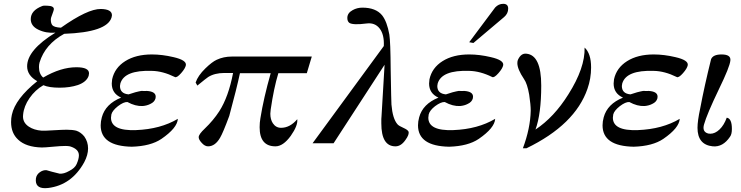

<svg xmlns="http://www.w3.org/2000/svg" viewBox="-20 -750 3879 1005"><path d="M564 -659Q541 -581 316 -573Q216 -518 187 -423Q184 -412 184 -399Q184 -363 206 -344Q298 -398 380 -398Q446 -398 446 -366Q446 -363 444 -353Q433 -321 388 -305Q346 -291 292 -291Q237 -291 207 -304Q164 -279 134.5 -236.5Q105 -194 101 -150Q96 -110 131 -87Q158 -69 198 -66Q211 -65 258 -68Q309 -71 329 -71Q359 -71 379 -66Q403 -58 421 -36Q441 -8 441 27Q441 61 421 99Q355 219 232 234Q227 235 216 235Q162 235 168 184Q171 164 188.5 151.5Q206 139 224 141Q246 148 292 159Q314 161 342 145Q372 130 381 109Q393 82 393 63Q393 30 346 16Q336 14 322 14Q298 14 257 18Q216 22 199 22Q116 20 75 -19Q38 -53 38 -111Q38 -132 42 -149Q60 -233 175 -325Q122 -355 122 -403Q122 -488 270 -579Q221 -575 180 -595Q141 -614 141 -650Q141 -695 200 -718Q209 -722 229 -720Q262 -719 262 -702Q262 -697 254 -676Q246 -657 246 -647Q246 -628 254 -618Q264 -607 299 -605Q439 -704 508 -703Q566 -702 566 -670Q566 -667 564 -659Z M953 -409Q950 -392 928 -367Q905 -341 895 -347Q832 -378 775 -379Q631 -384 610 -313Q608 -305 608 -300Q608 -260 653 -256Q657 -257 670.5 -261.5Q684 -266 688 -267Q692 -268 706.5 -271.5Q721 -275 726.5 -274Q732 -273 749 -274Q795 -271 795 -244Q795 -238 794 -235Q789 -216 767 -206Q750 -197 727 -195Q689 -193 647 -216Q627 -217 597 -194Q568 -171 563 -151Q561 -139 561 -134Q561 -64 692 -69Q820 -74 911 -128Q908 -80 825 -23Q769 15 670 18Q507 15 507 -94Q507 -114 513 -136Q532 -206 614 -239Q565 -261 565 -313Q565 -321 567 -335Q580 -395 635.5 -430Q691 -465 775 -465Q829 -465 888 -451Q923 -443 939 -432.5Q955 -422 953 -409Z M1194 -454H1612L1586 -367H1437Q1413 -288 1397 -177Q1395 -163 1395 -155Q1395 -125 1408 -105Q1424 -81 1451 -81Q1498 -81 1536 -126Q1540 -93 1502 -39Q1462 16 1422 16Q1339 16 1339 -84Q1339 -108 1343 -131Q1360 -237 1397 -367H1236Q1219 -287 1180 -143Q1147 -54 1132 -29Q1106 16 1069 16Q1052 16 1036 -2Q1020 -19 1020 -32Q1020 -47 1052 -77Q1097 -120 1128 -168Q1176 -243 1200 -368H1154Q1104 -368 1070 -347Q1062 -342 1013 -302L1004 -318Q1016 -354 1055 -392Q1090 -426 1114 -437Q1150 -454 1194 -454Z M2118 -62Q2124 -47 2102 -17Q2079 16 2050 16Q1976 16 1976 -104V-127Q1977 -136 1977 -141Q1977 -151 1993 -411L1726 0H1616L1989 -509Q1992 -569 1967 -601Q1942 -633 1898 -627Q1829 -618 1809 -630Q1798 -638 1798 -656Q1798 -682 1826 -697Q1849 -710 1877 -710Q1947 -710 1980 -670Q2006 -637 2018 -569Q2024 -532 2025 -384Q2028 -211 2029 -203Q2035 -128 2061 -99Q2068 -91 2093 -80Q2113 -71 2118 -62Z M2640 -705Q2640 -679 2619 -661L2458 -525L2436 -529L2572 -711Q2590 -730 2614 -730Q2640 -730 2640 -705ZM2614 -409Q2611 -392 2589 -367Q2566 -341 2556 -347Q2493 -378 2436 -379Q2292 -384 2271 -313Q2269 -305 2269 -300Q2269 -260 2314 -256Q2318 -257 2331.5 -261.5Q2345 -266 2349 -267Q2353 -268 2367.5 -271.5Q2382 -275 2387.5 -274Q2393 -273 2410 -274Q2456 -271 2456 -244Q2456 -238 2455 -235Q2450 -216 2428 -206Q2411 -197 2388 -195Q2350 -193 2308 -216Q2288 -217 2257 -194Q2229 -172 2224 -151Q2222 -139 2222 -134Q2222 -64 2353 -69Q2481 -74 2572 -128Q2569 -80 2486 -23Q2430 15 2331 18Q2168 15 2168 -94Q2168 -114 2174 -136Q2193 -206 2275 -239Q2226 -261 2226 -313Q2226 -321 2228 -335Q2241 -395 2296.5 -430Q2352 -465 2436 -465Q2490 -465 2549 -451Q2584 -443 2600 -432.5Q2616 -422 2614 -409Z M3055 -285Q2990 -97 2736 26H2717Q2756 -78 2758 -171Q2758 -201 2750 -254Q2740 -312 2723 -336Q2688 -388 2688 -420Q2688 -432 2692 -439Q2708 -472 2735 -469Q2813 -462 2813 -302Q2813 -154 2783 -72Q2880 -136 2955 -256Q3043 -395 3040 -501Q3074 -470 3074 -397Q3074 -339 3055 -285Z M3580 -409Q3577 -392 3555 -367Q3532 -341 3522 -347Q3459 -378 3402 -379Q3258 -384 3237 -313Q3235 -305 3235 -300Q3235 -260 3280 -256Q3284 -257 3297.5 -261.5Q3311 -266 3315 -267Q3319 -268 3333.5 -271.5Q3348 -275 3353.5 -274Q3359 -273 3376 -274Q3422 -271 3422 -244Q3422 -238 3421 -235Q3416 -216 3394 -206Q3377 -197 3354 -195Q3316 -193 3274 -216Q3254 -217 3224 -194Q3195 -171 3190 -151Q3188 -139 3188 -134Q3188 -64 3319 -69Q3447 -74 3538 -128Q3535 -80 3452 -23Q3396 15 3297 18Q3134 15 3134 -94Q3134 -114 3140 -136Q3159 -206 3241 -239Q3192 -261 3192 -313Q3192 -321 3194 -335Q3207 -395 3262.5 -430Q3318 -465 3402 -465Q3456 -465 3515 -451Q3550 -443 3566 -432.5Q3582 -422 3580 -409Z M3803 -433Q3800 -400 3743 -283Q3680 -152 3665 -98Q3656 -65 3679 -54Q3686 -50 3698 -50Q3723 -50 3746.5 -72.5Q3770 -95 3784 -134Q3811 -130 3811 -75Q3811 -47 3801 -34Q3764 21 3711 16Q3631 8 3631 -81Q3631 -117 3645 -182Q3667 -299 3702 -440Q3712 -465 3757 -465Q3782 -465 3793.5 -457Q3805 -449 3803 -433Z"/></svg>

Font: GFS Didot
Style: Italic
Weight: 400
Italic angle: -12°
Designer: Takis Katsoulidis and George D. Matthiopoulos
Foundry: George Matthiopoulos and Takis Katsoulidis
Version: Version 1.0